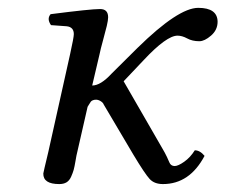

<svg xmlns="http://www.w3.org/2000/svg" viewBox="-20 -459 574 489"><path d="M158.7 -321.8Q168 -363.8 168 -372.1Q168 -390.1 149.9 -392.1L109.9 -395Q98.6 -411.1 108.9 -422.9Q210.9 -436 234.9 -436Q255.4 -436 255.4 -415Q255.4 -407.7 252 -393.1Q248.5 -378.4 242.4 -356.4Q236.3 -334.5 233.4 -320.3L214.8 -241.2Q236.3 -241.2 264.2 -271.5L330.1 -336.9Q434.1 -439 484.9 -439Q533.7 -439 534.2 -403.8Q534.2 -382.8 517.6 -368.4Q501 -354 487.8 -354Q469.7 -354 456.8 -361.1Q443.8 -368.2 432.1 -368.2Q404.3 -368.2 346.2 -306.2L294.9 -252L394 -80.1Q399.9 -70.3 405 -59.6Q410.2 -48.8 411.6 -44.9Q413.1 -41 416.5 -38.6Q419.9 -36.1 424.8 -36.1Q433.6 -36.1 449.2 -47.1Q464.8 -58.1 476.1 -76.2Q489.3 -76.2 501 -62Q462.9 9.8 395 9.8Q373 9.8 361.1 -3.2Q349.1 -16.1 319.8 -64.9L244.1 -192.9Q242.7 -197.3 236.6 -201.2Q230.5 -205.1 224.6 -205.1Q219.7 -205.1 216.3 -203.6Q212.9 -202.1 211.4 -200.2Q210 -198.2 207.3 -193.8Q204.6 -189.5 203.1 -187L176.8 -71.8Q174.8 -64.5 172.4 -49.6Q169.9 -34.7 167.7 -26.6Q165.5 -18.6 161.1 -8.8Q156.7 1 149.4 5.4Q142.1 9.8 130.9 9.8Q89.8 9.8 90.3 -17.1Q90.3 -19 103 -71.8Z"/></svg>

Font: Linux Libertine
Style: Italic
Weight: 400
Italic angle: -12°
Designer: Philipp H. Poll
Foundry: Philipp H. Poll
Version: Version 5.1.6 ; ttfautohint (v0.9)